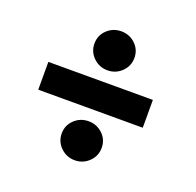

<svg xmlns="http://www.w3.org/2000/svg" viewBox="-97 -657 735 719"><g transform="rotate(20 270.0 -298.0)"><path d="M468.3 -354H51.8V-243.2H468.3ZM190.4 -478Q190.4 -445.3 213.9 -422.6Q237.3 -399.9 270 -399.9Q302.7 -399.9 326.2 -422.6Q349.6 -445.3 349.6 -478Q349.6 -510.7 326.2 -533Q302.7 -555.2 270 -555.2Q237.3 -555.2 213.9 -533Q190.4 -510.7 190.4 -478ZM190.4 -119.6Q190.4 -86.9 213.9 -64.2Q237.3 -41.5 270 -41.5Q302.7 -41.5 326.2 -64.2Q349.6 -86.9 349.6 -119.6Q349.6 -152.3 326.2 -174.6Q302.7 -196.8 270 -196.8Q237.3 -196.8 213.9 -174.6Q190.4 -152.3 190.4 -119.6Z"/></g></svg>

Font: Estedad-VF-FD Black
Style: Regular
Weight: 900
Designer: Amin Abedi
Version: Version 4.000